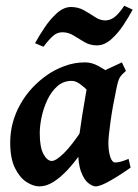

<svg xmlns="http://www.w3.org/2000/svg" viewBox="-20 -641 489 679"><path d="M441.9 -48.3Q404.3 -21.5 369.4 -1.7Q334.5 18.1 318.4 18.1Q307.6 18.1 292.7 6.8Q277.8 -4.4 266.8 -33.4Q255.9 -62.5 255.9 -114.7Q255.9 -127.9 260 -159.9Q264.2 -191.9 270.3 -230Q276.4 -268.1 282 -300.3Q287.6 -332.5 290 -345.7Q293 -359.4 314.7 -372.8Q336.4 -386.2 363.8 -398.4Q391.1 -410.6 411.1 -420.4L425.3 -390.1Q410.6 -377.9 404.1 -367.7Q397.5 -357.4 391.6 -327.1Q377.9 -262.7 370.6 -209.2Q363.3 -155.8 363.3 -136.2Q363.3 -106.4 369.9 -86.4Q376.5 -66.4 387.2 -66.4Q396 -66.4 406.5 -69.1Q417 -71.8 434.6 -79.1ZM397.9 -367.7Q385.7 -358.9 373.5 -338.9Q361.3 -318.8 351.1 -301.5Q340.8 -284.2 333 -284.2Q327.1 -284.2 316.2 -294.9Q305.2 -305.7 291 -319.8Q276.9 -334 261.7 -344.7Q246.6 -355.5 231.9 -355Q203.6 -354.5 182.6 -335.9Q161.6 -317.4 147.9 -288.6Q134.3 -259.8 127.4 -228.3Q120.6 -196.8 120.6 -169.9Q120.6 -120.1 133.8 -95.9Q147 -71.8 163.1 -71.8Q177.7 -71.8 205.6 -98.9Q233.4 -126 269 -180.2L261.2 -92.3Q242.2 -65.4 218.8 -40Q195.3 -14.6 169.9 1.7Q144.5 18.1 119.1 18.1Q97.7 18.1 73.7 2.7Q49.8 -12.7 33 -46.6Q16.1 -80.6 16.1 -136.7Q16.1 -208 51.3 -271.2Q86.4 -334.5 149.9 -377.9Q173.8 -394.5 208.3 -407.5Q242.7 -420.4 281.2 -420.4Q304.7 -420.4 327.6 -407.7Q350.6 -395 369.1 -382.1Q387.7 -369.1 397.9 -367.7ZM449.2 -606.9Q436.5 -583 417 -553.2Q397.5 -523.4 373.3 -502Q349.1 -480.5 322.8 -480.5Q298.8 -480.5 279.1 -491.9Q259.3 -503.4 240.7 -515.1Q222.2 -526.9 200.7 -526.9Q182.1 -526.9 167.5 -513.9Q152.8 -501 133.8 -475.6L104 -488.3Q117.2 -512.7 137 -542.5Q156.7 -572.3 180.9 -594.2Q205.1 -616.2 231 -616.2Q256.8 -616.2 277.3 -604.5Q297.9 -592.8 315.9 -580.8Q334 -568.8 352.1 -568.8Q370.6 -568.8 386.2 -581.5Q401.9 -594.2 419.4 -620.6Z"/></svg>

Font: Dai Banna SIL SemiBold
Style: Italic
Weight: 600
Italic angle: -11°
Designer: Victor Gaultney
Foundry: SIL International
Version: Version 4.000